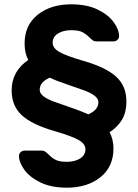

<svg xmlns="http://www.w3.org/2000/svg" viewBox="-20 -730 640 890"><path d="M506 -42C506 -69.3 500 -94.3 488 -117C513.3 -133.7 532.7 -153.3 546 -176C559.3 -198.7 566 -226.3 566 -259C566 -307 550.2 -345.5 518.5 -374.5C486.8 -403.5 436 -428 366 -448C313.3 -463.3 276.5 -477 255.5 -489C234.5 -501 224 -515.3 224 -532C224 -550 232.2 -564.2 248.5 -574.5C264.8 -584.8 285.3 -590 310 -590C332.7 -590 349.7 -587.2 361 -581.5C372.3 -575.8 383.3 -567.7 394 -557C400.7 -550.3 406.3 -545.5 411 -542.5C415.7 -539.5 421.7 -538 429 -538H506C512.7 -538 518.7 -540.3 524 -545C529.3 -549.7 532 -555.7 532 -563C532 -582.3 523.8 -603.5 507.5 -626.5C491.2 -649.5 466.3 -669.2 433 -685.5C399.7 -701.8 358.7 -710 310 -710C246.7 -710 194.8 -693.8 154.5 -661.5C114.2 -629.2 94 -584.7 94 -528C94 -498.7 99.7 -473.3 111 -452C59.7 -417.3 34 -370.3 34 -311C34 -263 49.8 -224.5 81.5 -195.5C113.2 -166.5 164 -142 234 -122C286.7 -106.7 323.5 -93 344.5 -81C365.5 -69 376 -54.7 376 -38C376 -20 367.8 -5.8 351.5 4.5C335.2 14.8 314.7 20 290 20C267.3 20 250.3 17.2 239 11.5C227.7 5.8 216.7 -2.3 206 -13C199.3 -19.7 193.7 -24.5 189 -27.5C184.3 -30.5 178.3 -32 171 -32H94C87.3 -32 81.3 -29.7 76 -25C70.7 -20.3 68 -14.3 68 -7C68 12.3 76.2 33.5 92.5 56.5C108.8 79.5 133.7 99.2 167 115.5C200.3 131.8 241.3 140 290 140C353.3 140 405.2 123.8 445.5 91.5C485.8 59.2 506 14.7 506 -42ZM390 -200C368.7 -209.3 345.7 -218.3 321 -227L228.5 -259.5C209.5 -266.5 194 -274.5 182 -283.5C170 -292.5 164 -302.7 164 -314C164 -325.3 167.5 -335.5 174.5 -344.5C181.5 -353.5 193.3 -362 210 -370C231.3 -360 254.3 -351 279 -343L371.5 -310.5C390.5 -303.5 406 -295.5 418 -286.5C430 -277.5 436 -267.3 436 -256C436 -244.7 432.5 -234.5 425.5 -225.5C418.5 -216.5 406.7 -208 390 -200Z"/></svg>

Font: Rubik
Style: Regular
Weight: 500
Designer: Hubert & Fischer
Foundry: Hubert & Fischer
Version: Version 1.100